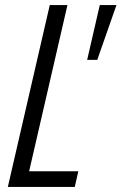

<svg xmlns="http://www.w3.org/2000/svg" viewBox="-20 -740 481 760"><path d="M11 0 177 -720H247L81 0ZM53 0 67 -62H290L276 0ZM365 -503H325L375 -720H441Z"/></svg>

Font: Instrument Sans Condensed
Style: Italic
Weight: 400
Width: 3
Italic angle: -13°
Designer: Rodrigo Fuenzalida
Foundry: fragTYPE
Version: Version 1.000;gftools[0.9.28]